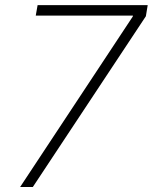

<svg xmlns="http://www.w3.org/2000/svg" viewBox="-20 -748 611 768"><path d="M60.5 0 511.2 -682.1 511.7 -685.5H123L130.4 -727.5H570.8L563.5 -683.1L111.3 0Z"/></svg>

Font: Inter 16pt ExtraLight
Style: Italic
Weight: 250
Italic angle: -9.3988°
Version: Version 4.001;git-66647c0bb